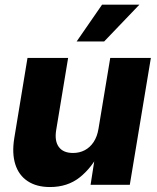

<svg xmlns="http://www.w3.org/2000/svg" viewBox="-20 -771 657 801"><path d="M188.5 9.3Q132.3 9.3 95.2 -15.4Q58.1 -40 43.7 -85.9Q29.3 -131.8 39.6 -194.8L94.7 -529.3H264.2L214.4 -228.5Q207 -183.1 225.3 -158Q243.7 -132.8 284.7 -132.8Q311.5 -132.8 333.5 -144.3Q355.5 -155.8 370.6 -178.5Q385.7 -201.2 391.1 -234.9L439.9 -529.3H609.4L521.5 0H357.9L379.4 -138.2H396.5Q363.3 -71.3 312.5 -31Q261.7 9.3 188.5 9.3ZM299.8 -598.1 405.8 -751.5H561.5L414.6 -598.1Z"/></svg>

Font: Inter 24pt ExtraBold
Style: Italic
Weight: 800
Italic angle: -9.3988°
Designer: Rasmus Andersson
Foundry: rsms
Version: Version 4.001;git-66647c0bb